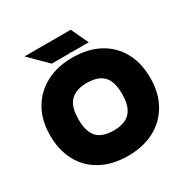

<svg xmlns="http://www.w3.org/2000/svg" viewBox="-192 -1038 1195 1219"><g transform="rotate(-30 405.5 -429.0)"><path d="M405 9Q291 9 208.5 -35.5Q126 -80 82 -161Q38 -242 38 -351Q38 -460 84 -540.5Q130 -621 213 -665Q296 -709 405 -709Q520 -709 602 -664.5Q684 -620 728 -539.5Q772 -459 772 -349Q772 -241 726.5 -160Q681 -79 598.5 -35Q516 9 405 9ZM405 -176Q455 -176 491 -192.5Q527 -209 546.5 -247.5Q566 -286 566 -351Q566 -416 547.5 -453.5Q529 -491 493 -507.5Q457 -524 405 -524Q356 -524 320 -507.5Q284 -491 264.5 -453Q245 -415 245 -349Q245 -285 263.5 -247Q282 -209 318 -192.5Q354 -176 405 -176ZM416 -741 290 -867H487L546 -741ZM275 -741 148 -867H344L412 -741Z"/></g></svg>

Font: REM ExtraBold
Style: Regular
Weight: 800
Designer: Octavio Pardo
Foundry: Ashler Design
Version: Version 1.005;gftools[0.9.28]